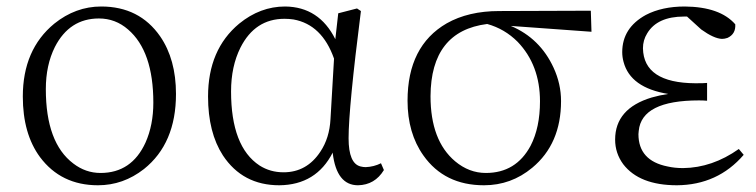

<svg xmlns="http://www.w3.org/2000/svg" viewBox="-20 -545 2281 579"><path d="M275.4 13.7Q164.1 13.7 100.6 -71.3Q48.8 -141.6 48.8 -253.9Q48.8 -395.5 143.6 -473.6Q208 -525.4 285.2 -525.4Q400.4 -525.4 462.9 -435.5Q510.7 -366.2 510.7 -261.7Q510.7 -112.3 414.1 -35.2Q351.6 13.7 275.4 13.7ZM283.2 -23.4Q377 -23.4 418.9 -115.2Q442.4 -168 442.4 -235.4Q442.4 -390.6 366.2 -456.1Q328.1 -489.3 278.3 -489.3Q189.5 -489.3 145.5 -403.3Q118.2 -348.6 118.2 -276.4Q118.2 -114.3 201.2 -51.8Q238.3 -23.4 283.2 -23.4Z M976.6 -185.5 987.3 -368.2Q951.2 -470.7 865.2 -486.3Q851.6 -488.3 837.9 -488.3Q749 -488.3 705.1 -401.4Q676.8 -344.7 676.8 -269.5Q676.8 -102.5 762.7 -45.9Q794.9 -25.4 835 -25.4Q905.3 -25.4 946.3 -87.9Q973.6 -128.9 976.6 -185.5ZM1128.9 -52.7 1137.7 -32.2Q1110.4 12.7 1059.6 13.7Q995.1 13.7 983.4 -83Q983.4 -84 983.4 -85Q933.6 12.7 822.3 13.7Q711.9 13.7 652.3 -76.2Q607.4 -145.5 607.4 -253.9Q607.4 -395.5 701.2 -473.6Q764.6 -525.4 839.8 -525.4Q942.4 -524.4 991.2 -426.8L1000 -504.9L1056.6 -519.5L1068.4 -511.7Q1031.2 -219.7 1031.2 -127.9Q1031.2 -51.8 1067.4 -43Q1075.2 -41 1083 -41Q1107.4 -42 1128.9 -52.7Z M1445.3 -23.4Q1536.1 -23.4 1580.1 -105.5Q1608.4 -160.2 1608.4 -239.3Q1608.4 -348.6 1541 -418.9Q1502 -458 1449.2 -472.7Q1279.3 -451.2 1278.3 -254.9Q1278.3 -121.1 1352.5 -58.6Q1394.5 -23.4 1445.3 -23.4ZM1763.7 -449.2 1520.5 -466.8Q1608.4 -429.7 1649.4 -340.8Q1671.9 -292 1671.9 -240.2Q1671.9 -111.3 1585 -39.1Q1521.5 13.7 1439.5 13.7Q1320.3 13.7 1256.8 -76.2Q1209 -143.6 1209 -241.2Q1209 -406.2 1327.1 -474.6Q1392.6 -511.7 1485.4 -511.7L1761.7 -512.7Z M2208 -95.7 2222.7 -78.1Q2144.5 12.7 2021.5 13.7Q1908.2 13.7 1859.4 -49.8Q1835 -83 1835 -124Q1835 -217.8 1945.3 -251Q1968.8 -257.8 1995.1 -261.7Q1880.9 -280.3 1860.4 -358.4Q1856.4 -373 1856.4 -387.7Q1856.4 -460.9 1927.7 -500Q1976.6 -525.4 2044.9 -525.4Q2151.4 -524.4 2197.3 -471.7Q2199.2 -442.4 2173.8 -430.7Q2165 -427.7 2157.2 -427.7Q2132.8 -428.7 2094.7 -456.1L2051.8 -495.1H2043Q1961.9 -495.1 1931.6 -444.3Q1918.9 -423.8 1918.9 -399.4Q1920.9 -294.9 2077.1 -293.9Q2103.5 -293.9 2112.3 -294.9V-241.2Q2101.6 -242.2 2087.9 -242.2Q1915 -242.2 1906.2 -150.4Q1905.3 -145.5 1905.3 -140.6Q1905.3 -60.5 1993.2 -43Q2014.6 -38.1 2040 -38.1Q2127.9 -39.1 2208 -95.7Z"/></svg>

Font: GenYoMin JP Light
Style: Regular
Weight: 300
Version: Version 1.001;PS 1;hotconv 16.6.51;makeotf.lib2.5.65220 DEVE